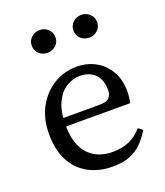

<svg xmlns="http://www.w3.org/2000/svg" viewBox="-134 -801 778 905"><g transform="rotate(-20 255.0 -348.5)"><path d="M277 13Q207 13 154.5 -16Q102 -45 73.5 -100Q45 -155 45 -232Q45 -309 76 -366.5Q107 -424 159.5 -456Q212 -488 274 -488Q327 -488 369 -465Q411 -442 436 -399.5Q461 -357 461 -296Q461 -279 459 -264.5Q457 -250 454 -240H84V-282H313Q354 -282 366 -297Q378 -312 378 -334Q378 -369 365.5 -393Q353 -417 329.5 -429.5Q306 -442 274 -442Q240 -442 207.5 -422.5Q175 -403 154 -360Q133 -317 133 -244Q133 -182 153 -139Q173 -96 210.5 -74Q248 -52 300 -52Q347 -52 382.5 -67.5Q418 -83 448 -117L469 -100Q449 -66 423.5 -40.5Q398 -15 363 -1Q328 13 277 13ZM170 -596Q146 -596 128.5 -612Q111 -628 111 -653Q111 -677 128.5 -693.5Q146 -710 170 -710Q195 -710 212.5 -693.5Q230 -677 230 -653Q230 -628 212.5 -612Q195 -596 170 -596ZM380 -596Q355 -596 337.5 -612Q320 -628 320 -653Q320 -677 337.5 -693.5Q355 -710 380 -710Q404 -710 421.5 -693.5Q439 -677 439 -653Q439 -628 421.5 -612Q404 -596 380 -596Z"/></g></svg>

Font: Source Serif 4 Variable
Style: Regular
Weight: 400
Designer: Frank Grießhammer
Foundry: Adobe
Version: Version 4.005;hotconv 1.1.0;makeotfexe 2.6.0